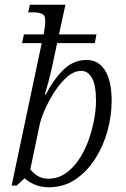

<svg xmlns="http://www.w3.org/2000/svg" viewBox="-20 -780 531 810"><path d="M186 10Q153 10 126 -1.5Q99 -13 84 -28L50 3H29L156 -598H73L81 -635H164Q166 -648 168 -658.5Q170 -669 170 -675Q174 -711 161 -719.5Q148 -728 120 -728H99L106 -760H256L229 -635H387L380 -598H221L199 -495Q193 -467 184 -434Q175 -401 169 -381H173Q208 -448 249.5 -487.5Q291 -527 345 -527Q396 -527 423.5 -482.5Q451 -438 451 -354Q451 -292 433.5 -228Q416 -164 381.5 -110Q347 -56 298 -23Q249 10 186 10ZM183 -26Q223 -26 255 -47.5Q287 -69 311.5 -105Q336 -141 352 -184.5Q368 -228 376.5 -272.5Q385 -317 385 -355Q385 -421 368 -451Q351 -481 323 -481Q292 -481 263 -455.5Q234 -430 209.5 -392Q185 -354 168 -314.5Q151 -275 146 -248L108 -66Q120 -49 139.5 -37.5Q159 -26 183 -26Z"/></svg>

Font: Noto Serif SemiCondensed Light
Style: Italic
Weight: 300
Width: 4
Italic angle: -12°
Designer: Monotype Design Team
Foundry: Monotype Imaging Inc.
Version: Version 2.013; ttfautohint (v1.8.4.7-5d5b)